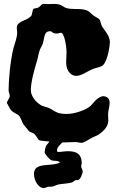

<svg xmlns="http://www.w3.org/2000/svg" viewBox="-20 -717 603 984"><path d="M404 161C404 154 396 144 396 135C396 129 399 124 399 117C397 72 373 58 328 58C310 58 291 62 281 62C277 62 272 60 272 56C272 35 289 26 299 13H304C325 13 344 11 365 11C378 11 388 15 398 15C408 15 428 3 444 -7C459 -16 477 -21 488 -29C523 -54 535 -77 535 -100C535 -111 534 -124 534 -132C534 -150 542 -171 542 -190C542 -219 518 -224 511 -224C479 -224 452 -180 444 -174C422 -155 367 -133 321 -133C270 -133 262 -148 234 -162C219 -169 200 -172 191 -177C160 -196 138 -226 138 -256C138 -298 159 -370 169 -403C175 -422 177 -440 182 -455C186 -470 197 -484 200 -495C209 -527 205 -557 237 -557C249 -557 246 -545 270 -545C280 -545 287 -549 293 -549C308 -549 321 -486 321 -449C321 -432 319 -414 319 -398C319 -346 350 -328 370 -328C399 -328 432 -355 460 -365C477 -371 498 -373 509 -384C532 -408 543 -481 543 -501V-504C541 -537 515 -561 503 -582C497 -592 495 -609 491 -616C486 -623 471 -629 460 -637C448 -646 438 -658 429 -662C398 -676 363 -667 327 -674C302 -679 297 -697 260 -697C249 -697 238 -696 228 -696C222 -696 214 -697 207 -697C191 -698 192 -688 179 -680C166 -672 155 -676 151 -671C145 -664 146 -642 139 -634C113 -608 66 -610 66 -574C66 -566 68 -557 68 -549C68 -525 56 -496 49 -470C32 -404 24 -299 24 -254C25 -243 30 -235 30 -224C30 -215 15 -197 15 -189C15 -192 32 -156 37 -152C48 -139 69 -133 77 -125C87 -114 91 -94 101 -78C110 -68 121 -54 129 -44C135 -39 146 -38 154 -32C168 -21 173 -2 182 2C187 5 216 6 231 8H233C229 17 220 23 216 31C212 41 209 56 209 63C209 72 233 100 243 104C255 110 273 103 288 115C249 140 154 110 154 174C154 207 176 247 205 247C212 247 220 240 230 240H241C255 240 267 231 281 228C305 224 329 224 349 218C358 215 361 206 372 206H379C391 206 404 172 404 161Z"/></svg>

Font: Freckle Face
Style: Regular
Weight: 400
Designer: Astigmatic (AOETI)
Foundry: Astigmatic (AOETI)
Version: Version 1.000